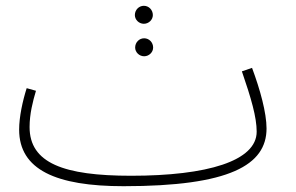

<svg xmlns="http://www.w3.org/2000/svg" viewBox="-20 -621 1019 662"><path d="M476 -539C493 -539 507 -553 507 -569C507 -587 493 -601 476 -601C459 -601 445 -587 445 -569C445 -553 459 -539 476 -539ZM477 -427C494 -427 508 -441 508 -457C508 -475 494 -489 477 -489C460 -489 446 -475 446 -457C446 -441 460 -427 477 -427ZM406 21C772 21 899 -52 899 -178C899 -232 877 -312 849 -387L814 -375C846 -282 865 -217 865 -167C865 -66 695 -15 432 -15C199 -15 82 -59 82 -183C82 -228 93 -271 104 -308L72 -317C58 -273 46 -218 46 -174C46 -36 173 21 406 21Z"/></svg>

Font: Noto Sans Arabic ExtLt
Style: Regular
Weight: 200
Designer: Monotype Design Team, Nadine Chahine, Nizar Qandah and Khaled Hosny
Foundry: Monotype Imaging Inc.
Version: Version 2.012